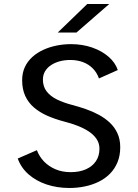

<svg xmlns="http://www.w3.org/2000/svg" viewBox="-20 -926 690 957"><path d="M326.3 11Q264.5 11 212.1 -6.6Q159.7 -24.1 122.3 -57Q84.9 -89.9 68.4 -135.9L163.9 -177.4Q175.8 -145.4 199.8 -120.6Q223.8 -95.9 257.5 -81.9Q291.1 -67.9 332.3 -67.9Q375.9 -67.9 408.1 -82.1Q440.3 -96.4 458 -122.5Q475.7 -148.6 475.7 -184.8Q475.7 -212.4 460.8 -234.1Q445.8 -255.9 420.5 -272.1Q395.1 -288.3 363.9 -300.1Q332.6 -311.9 300.1 -320.1Q254.1 -332.2 215.7 -349.1Q177.4 -366.1 149.2 -390.3Q121.1 -414.5 105.7 -448Q90.4 -481.4 90.4 -526.3Q90.4 -562.6 103.8 -591.5Q117.3 -620.3 141 -641.8Q164.8 -663.3 195.7 -677.5Q226.6 -691.8 262 -698.9Q297.3 -706 333.6 -706Q390.7 -706 439.1 -689.2Q487.4 -672.4 521 -643.3Q554.6 -614.2 567.1 -576.9L473.3 -535Q462.9 -564.3 442.6 -584.9Q422.3 -605.5 393.8 -616.3Q365.2 -627.1 330.1 -627.1Q303.6 -627.1 279.2 -620.9Q254.9 -614.6 235.6 -602.2Q216.4 -589.9 205.1 -571.6Q193.9 -553.3 193.9 -529.2Q193.9 -494.5 212.5 -470.4Q231 -446.3 263.8 -430.2Q296.6 -414.1 339.6 -403Q373.1 -394.2 407.2 -382.4Q441.4 -370.6 472.2 -354Q503 -337.4 527.1 -314.8Q551.3 -292.1 565.3 -261.9Q579.3 -231.6 579.3 -192.3Q579.3 -150.4 565.7 -117.4Q552.1 -84.4 528.1 -60.1Q504.1 -35.9 472.2 -20.2Q440.2 -4.5 403 3.2Q365.7 11 326.3 11ZM361.2 -763.9H267.9L414.9 -906H524.4Z"/></svg>

Font: Trispace Thin
Style: Regular
Weight: 100
Designer: Tyler Finck
Foundry: Etcetera Type Company
Version: Version 1.210